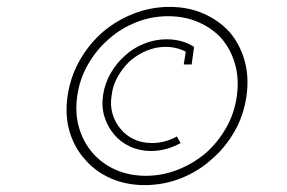

<svg xmlns="http://www.w3.org/2000/svg" viewBox="-20 -651 833 557"><path d="M403 -141Q355 -141 315.5 -158.5Q276 -176 249 -207Q222 -238 209.5 -280Q197 -322 204 -372Q211 -422 235.5 -464.5Q260 -507 296 -538Q331 -569 375.5 -586.5Q420 -604 468 -604Q516 -604 556 -586.5Q596 -569 623 -539Q650 -507 662 -464.5Q674 -422 667 -372Q660 -322 636 -280Q612 -238 577 -207Q540 -176 495.5 -158.5Q451 -141 403 -141ZM400 -114Q454 -114 504 -133.5Q554 -153 593 -188Q633 -222 660 -269Q687 -316 695 -372Q703 -428 689.5 -475.5Q676 -523 646 -558Q615 -592 570.5 -611.5Q526 -631 472 -631Q418 -631 368 -611.5Q318 -592 278 -558Q238 -523 211 -475.5Q184 -428 176 -372Q168 -316 182 -269Q196 -222 227 -188Q257 -153 301.5 -133.5Q346 -114 400 -114ZM513 -464H536L543 -515Q526 -526 506 -531.5Q486 -537 463 -537Q430 -537 398.5 -524.5Q367 -512 343 -490Q318 -468 301 -438.5Q284 -409 279 -375Q274 -342 283 -312.5Q292 -283 311 -261Q329 -239 357 -226Q385 -213 418 -213Q441 -213 462.5 -219Q484 -225 504 -236L493 -255Q477 -246 458.5 -241Q440 -236 421 -236Q392 -236 368.5 -247Q345 -258 330 -277Q314 -295 306.5 -320.5Q299 -346 304 -375Q307 -403 321.5 -428.5Q336 -454 357 -474Q379 -493 405.5 -504Q432 -515 460 -515Q476 -515 491 -511.5Q506 -508 519 -501Z"/></svg>

Font: Josefin Slab Thin Medium
Style: Italic
Weight: 500
Italic angle: -12°
Version: Version 2.000